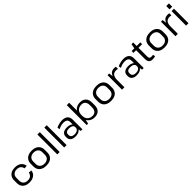

<svg xmlns="http://www.w3.org/2000/svg" viewBox="632 -2892 5052 5052"><g transform="rotate(-45 3158.5 -366.0)"><path d="M315.3 7.9Q237.7 7.9 181.4 -19.5Q125.2 -46.9 94.9 -98.5Q64.7 -150.1 64.7 -221.4V-318.6Q64.7 -389.1 95.4 -440.6Q126 -492.2 182.3 -520.1Q238.6 -547.9 315.3 -547.9Q425.4 -547.9 493.1 -496.4Q560.9 -445 569.9 -355.8L483 -349Q470.9 -412.7 430.2 -445.1Q389.5 -477.5 317.8 -477.5Q241.6 -477.5 197.6 -435Q153.5 -392.5 153.5 -319.2V-220.8Q153.5 -146.6 197.1 -104.6Q240.6 -62.5 317.8 -62.5Q387.8 -62.5 429.4 -95.3Q470.9 -128.1 483 -191L569.9 -184.2Q560.9 -95.9 492.7 -44Q424.5 7.9 315.3 7.9Z M942.5 7.9Q861.5 7.9 803.2 -19.5Q744.9 -46.9 713.8 -98.5Q682.7 -150.1 682.7 -221.4V-318.6Q682.7 -389.9 714.2 -441.1Q745.8 -492.2 804.1 -520.1Q862.4 -547.9 942.5 -547.9Q1023.7 -547.9 1082 -520.5Q1140.3 -493.1 1171.4 -441.5Q1202.5 -389.9 1202.5 -318.6V-221.4Q1202.5 -150.1 1171.4 -98.5Q1140.3 -46.9 1082 -19.5Q1023.7 7.9 942.5 7.9ZM942.5 -65.1Q1021.8 -65.1 1067.7 -107.3Q1113.7 -149.5 1113.7 -222.1V-317.9Q1113.7 -390.7 1067.7 -432.8Q1021.8 -474.9 942.5 -474.9Q864.3 -474.9 817.9 -432.4Q771.5 -389.9 771.5 -317.9V-222.1Q771.5 -150.3 817.9 -107.7Q864.3 -65.1 942.5 -65.1Z M1440.1 -740V0H1351.2V-740Z M1697.1 -740V0H1608.2V-740Z M2195.2 -179.2V-355.9Q2195.2 -419 2160.6 -447.6Q2125.9 -476.3 2049.8 -476.3Q2001.2 -476.3 1954.1 -462.8Q1906.9 -449.4 1865.3 -424.3L1852 -491.7Q1878.9 -508.4 1915.7 -520.8Q1952.5 -533.2 1992.7 -540.6Q2032.9 -547.9 2069.6 -547.9Q2177.7 -547.9 2231.5 -500Q2285.4 -452.1 2285.4 -355.9V0H2224ZM2022.2 7.9Q1935.7 7.9 1886.4 -32.1Q1837.1 -72.2 1837.1 -143.2V-172.3Q1837.1 -244.3 1886.8 -284.4Q1936.5 -324.4 2026.9 -324.4Q2122.1 -324.4 2177.5 -286.1Q2233 -247.9 2233 -176.8V-145.9Q2233 -73.8 2176.7 -33Q2120.4 7.9 2022.2 7.9ZM2046.7 -50.3Q2114.4 -50.3 2154.2 -79.1Q2194 -107.9 2194 -155.7V-170.2Q2194 -216.1 2156.5 -241.5Q2118.9 -266.8 2051.2 -266.8Q1989.2 -266.8 1955.7 -243.9Q1922.1 -221 1922.1 -165.8V-153Q1922.1 -102.9 1954.8 -76.6Q1987.4 -50.3 2046.7 -50.3Z M2741.1 7.9Q2666.4 7.9 2610 -23.5Q2553.6 -54.8 2522.6 -112Q2491.6 -169.1 2491.5 -246V-298.4Q2491.6 -375.3 2522.5 -431.2Q2553.4 -487 2609.1 -517.5Q2664.8 -547.9 2739.9 -547.9Q2846.5 -547.9 2904.7 -488.1Q2962.8 -428.3 2962.8 -318.6V-221.4Q2962.8 -111.7 2905 -51.9Q2847.1 7.9 2741.1 7.9ZM2444.2 -740H2533.1V-167.7L2498.4 0H2444.2ZM2727.7 -59.4Q2797.2 -59.4 2835.6 -104.1Q2873.9 -148.8 2873.9 -228.6V-309.2Q2873.9 -390.7 2835.6 -435Q2797.2 -479.3 2727.7 -479.3Q2636.9 -479.3 2585 -428.1Q2533.1 -377 2533.1 -286.6V-255.7Q2533.1 -164.4 2585.3 -111.9Q2637.6 -59.4 2727.7 -59.4Z M3351.5 7.9Q3270.5 7.9 3212.2 -19.5Q3153.9 -46.9 3122.8 -98.5Q3091.7 -150.1 3091.7 -221.4V-318.6Q3091.7 -389.9 3123.2 -441.1Q3154.8 -492.2 3213.1 -520.1Q3271.4 -547.9 3351.5 -547.9Q3432.7 -547.9 3491 -520.5Q3549.3 -493.1 3580.4 -441.5Q3611.5 -389.9 3611.5 -318.6V-221.4Q3611.5 -150.1 3580.4 -98.5Q3549.3 -46.9 3491 -19.5Q3432.7 7.9 3351.5 7.9ZM3351.5 -65.1Q3430.8 -65.1 3476.7 -107.3Q3522.7 -149.5 3522.7 -222.1V-317.9Q3522.7 -390.7 3476.7 -432.8Q3430.8 -474.9 3351.5 -474.9Q3273.3 -474.9 3226.9 -432.4Q3180.5 -389.9 3180.5 -317.9V-222.1Q3180.5 -150.3 3226.9 -107.7Q3273.3 -65.1 3351.5 -65.1Z M3760.2 -540H3821.5L3849.1 -341.6V0H3760.2ZM3821.1 -297Q3821.1 -420.5 3869.5 -484.2Q3917.8 -547.9 4009.3 -547.9Q4025.4 -547.9 4042.2 -545.8Q4058.9 -543.8 4075.2 -539.6L4069.8 -462.2Q4039.8 -470.4 4004.6 -470.4Q3927.9 -470.4 3888.5 -420.6Q3849.1 -370.8 3849.1 -270.7Z M4476.2 -179.2V-355.9Q4476.2 -419 4441.6 -447.6Q4406.9 -476.3 4330.8 -476.3Q4282.2 -476.3 4235.1 -462.8Q4187.9 -449.4 4146.3 -424.3L4133 -491.7Q4159.9 -508.4 4196.7 -520.8Q4233.5 -533.2 4273.7 -540.6Q4313.9 -547.9 4350.6 -547.9Q4458.7 -547.9 4512.5 -500Q4566.4 -452.1 4566.4 -355.9V0H4505ZM4303.2 7.9Q4216.7 7.9 4167.4 -32.1Q4118.1 -72.2 4118.1 -143.2V-172.3Q4118.1 -244.3 4167.8 -284.4Q4217.5 -324.4 4307.9 -324.4Q4403.1 -324.4 4458.5 -286.1Q4514 -247.9 4514 -176.8V-145.9Q4514 -73.8 4457.7 -33Q4401.4 7.9 4303.2 7.9ZM4327.7 -50.3Q4395.4 -50.3 4435.2 -79.1Q4475 -107.9 4475 -155.7V-170.2Q4475 -216.1 4437.5 -241.5Q4399.9 -266.8 4332.2 -266.8Q4270.2 -266.8 4236.7 -243.9Q4203.1 -221 4203.1 -165.8V-153Q4203.1 -102.9 4235.8 -76.6Q4268.4 -50.3 4327.7 -50.3Z M4899.7 7.9Q4825.5 7.9 4791.2 -29.1Q4756.8 -66.1 4756.8 -144.3V-533.6L4782.9 -670.2H4845.7V-152.9Q4845.7 -103 4862.8 -84.2Q4880 -65.4 4924.9 -65.4Q4939.4 -65.4 4954.5 -67.3Q4969.6 -69.1 4984.2 -73.9L4997.5 -8.9Q4983.1 -4.2 4966.8 -0.3Q4950.5 3.5 4933.2 5.7Q4916 7.9 4899.7 7.9ZM4658.3 -540H4981.1V-472.2H4658.3Z M5340.5 7.9Q5259.5 7.9 5201.2 -19.5Q5142.9 -46.9 5111.8 -98.5Q5080.7 -150.1 5080.7 -221.4V-318.6Q5080.7 -389.9 5112.2 -441.1Q5143.8 -492.2 5202.1 -520.1Q5260.4 -547.9 5340.5 -547.9Q5421.7 -547.9 5480 -520.5Q5538.3 -493.1 5569.4 -441.5Q5600.5 -389.9 5600.5 -318.6V-221.4Q5600.5 -150.1 5569.4 -98.5Q5538.3 -46.9 5480 -19.5Q5421.7 7.9 5340.5 7.9ZM5340.5 -65.1Q5419.8 -65.1 5465.7 -107.3Q5511.7 -149.5 5511.7 -222.1V-317.9Q5511.7 -390.7 5465.7 -432.8Q5419.8 -474.9 5340.5 -474.9Q5262.3 -474.9 5215.9 -432.4Q5169.5 -389.9 5169.5 -317.9V-222.1Q5169.5 -150.3 5215.9 -107.7Q5262.3 -65.1 5340.5 -65.1Z M5749.2 -540H5810.5L5838.1 -341.6V0H5749.2ZM5810.1 -297Q5810.1 -420.5 5858.5 -484.2Q5906.8 -547.9 5998.3 -547.9Q6014.4 -547.9 6031.2 -545.8Q6047.9 -543.8 6064.2 -539.6L6058.8 -462.2Q6028.8 -470.4 5993.6 -470.4Q5916.9 -470.4 5877.5 -420.6Q5838.1 -370.8 5838.1 -270.7Z M6233.1 -540V0H6144.2V-540ZM6237.7 -732.3V-610.6H6138.6V-732.3Z"/></g></svg>

Font: Pathway Extreme 8pt Thin
Style: Regular
Weight: 100
Designer: Eduardo Rodriguez Tunni
Foundry: Eduardo Rodriguez Tunni
Version: Version 1.000